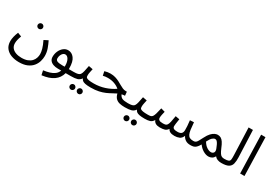

<svg xmlns="http://www.w3.org/2000/svg" viewBox="36 -1795 4394 3105"><g transform="rotate(30 2233.0 -242.0)"><path d="M332 -398Q311 -398 296.5 -412.5Q282 -427 282 -447Q282 -467 296.5 -482Q311 -497 332 -497Q352 -497 366.5 -482Q381 -467 381 -447Q381 -427 366.5 -412.5Q352 -398 332 -398Z M30 1Q30 -35 40 -79Q50 -123 72 -176L144 -148Q128 -106 120 -71Q112 -36 112 -6Q112 46 139 80Q166 114 213 131Q260 148 319 148Q386 148 431.5 130Q477 112 504 82.5Q531 53 542.5 17Q554 -19 554 -54Q554 -92 539.5 -146Q525 -200 486 -280L561 -318Q590 -260 612.5 -196.5Q635 -133 635 -65Q635 -17 620 35Q605 87 569 131Q533 175 471.5 202.5Q410 230 318 230Q240 230 174.5 206Q109 182 69.5 131Q30 80 30 1Z M743 230 725 148Q787 140 838.5 124.5Q890 109 927 81Q964 53 982 5H918Q873 5 834.5 -8Q796 -21 772.5 -48.5Q749 -76 749 -121Q749 -177 771 -226Q793 -275 831.5 -306Q870 -337 917 -337Q986 -337 1031.5 -276.5Q1077 -216 1077 -91Q1077 -84 1077 -77H1167Q1188 -77 1197.5 -65.5Q1207 -54 1207 -38Q1207 -22 1193 -8.5Q1179 5 1157 5H1065Q1014 199 743 230ZM956 -77H998Q999 -87 999 -97Q999 -165 974 -210Q949 -255 909 -255Q888 -255 870 -239Q852 -223 840.5 -196Q829 -169 829 -137Q829 -102 860.5 -89.5Q892 -77 956 -77Z M1409 194Q1388 194 1373.5 179.5Q1359 165 1359 145Q1359 125 1373.5 110Q1388 95 1409 95Q1429 95 1443.5 110Q1458 125 1458 145Q1458 165 1443.5 179.5Q1429 194 1409 194ZM1272 194Q1251 194 1236.5 179.5Q1222 165 1222 145Q1222 125 1236.5 110Q1251 95 1272 95Q1292 95 1306.5 110Q1321 125 1321 145Q1321 165 1306.5 179.5Q1292 194 1272 194Z M1157 5 1167 -77Q1217 -77 1245 -84.5Q1273 -92 1287.5 -113.5Q1302 -135 1311 -176Q1320 -217 1333 -283L1411 -268Q1405 -241 1397.5 -206Q1390 -171 1390 -147Q1390 -132 1392 -119Q1394 -106 1407 -97Q1420 -88 1451 -82.5Q1482 -77 1540 -77Q1561 -77 1570.5 -65.5Q1580 -54 1580 -38Q1580 -22 1566 -8.5Q1552 5 1530 5Q1465 5 1428.5 -2.5Q1392 -10 1374.5 -24.5Q1357 -39 1349 -61Q1320 -20 1277.5 -7.5Q1235 5 1157 5Z M1530 5 1539 -77Q1643 -77 1739.5 -108Q1836 -139 1916 -194Q1877 -229 1820.5 -249.5Q1764 -270 1696 -270Q1671 -270 1652 -267.5Q1633 -265 1606 -259L1590 -335Q1646 -352 1696 -352Q1748 -352 1790 -339.5Q1832 -327 1866.5 -309Q1901 -291 1931.5 -273Q1962 -255 1991 -242.5Q2020 -230 2051 -230H2072L2079 -158Q2048 -158 2019 -151Q2038 -106 2073 -91.5Q2108 -77 2177 -77Q2198 -77 2207.5 -65.5Q2217 -54 2217 -38Q2217 -22 2203 -8.5Q2189 5 2167 5Q2113 5 2070.5 -4.5Q2028 -14 1998 -42.5Q1968 -71 1954 -128Q1916 -110 1876.5 -87.5Q1837 -65 1789 -44Q1741 -23 1678 -9Q1615 5 1530 5Z M2419 194Q2398 194 2383.5 179.5Q2369 165 2369 145Q2369 125 2383.5 110Q2398 95 2419 95Q2439 95 2453.5 110Q2468 125 2468 145Q2468 165 2453.5 179.5Q2439 194 2419 194ZM2282 194Q2261 194 2246.5 179.5Q2232 165 2232 145Q2232 125 2246.5 110Q2261 95 2282 95Q2302 95 2316.5 110Q2331 125 2331 145Q2331 165 2316.5 179.5Q2302 194 2282 194Z M2167 5 2177 -77Q2227 -77 2255 -84.5Q2283 -92 2297.5 -113.5Q2312 -135 2321 -176Q2330 -217 2343 -283L2421 -268Q2415 -241 2407.5 -206Q2400 -171 2400 -147Q2400 -132 2402 -119Q2404 -106 2417 -97Q2430 -88 2461 -82.5Q2492 -77 2550 -77Q2571 -77 2580.5 -65.5Q2590 -54 2590 -38Q2590 -22 2576 -8.5Q2562 5 2540 5Q2475 5 2438.5 -2.5Q2402 -10 2384.5 -24.5Q2367 -39 2359 -61Q2330 -20 2287.5 -7.5Q2245 5 2167 5Z M2540 5 2550 -77Q2582 -77 2602 -81.5Q2622 -86 2635.5 -104.5Q2649 -123 2661 -163Q2673 -203 2689 -275L2764 -254Q2758 -229 2750 -194Q2742 -159 2742 -130Q2742 -105 2761 -91Q2780 -77 2830 -77Q2860 -77 2879 -82Q2898 -87 2910.5 -106Q2923 -125 2933 -167Q2943 -209 2954 -282L3030 -268Q3027 -250 3023 -224Q3019 -198 3015.5 -172.5Q3012 -147 3012 -130Q3012 -116 3018.5 -103.5Q3025 -91 3044.5 -84Q3064 -77 3103 -77Q3153 -77 3175.5 -98Q3198 -119 3198 -162Q3198 -197 3196 -237.5Q3194 -278 3186 -340L3259 -345Q3265 -264 3272.5 -212Q3280 -160 3294.5 -130.5Q3309 -101 3334 -89Q3359 -77 3400 -77Q3421 -77 3430.5 -65.5Q3440 -54 3440 -38Q3440 -22 3426 -8.5Q3412 5 3390 5Q3334 5 3297.5 -20Q3261 -45 3244 -83Q3224 -30 3183.5 -12.5Q3143 5 3094 5Q3043 5 3013.5 -9.5Q2984 -24 2970 -54Q2946 -18 2912.5 -6.5Q2879 5 2818 5Q2797 5 2773.5 0Q2750 -5 2730 -19.5Q2710 -34 2699 -63Q2673 -19 2634.5 -7Q2596 5 2540 5Z M3390 5 3400 -77Q3428 -77 3444.5 -89Q3461 -101 3476.5 -129Q3492 -157 3516 -204Q3548 -268 3580.5 -302Q3613 -336 3643 -349Q3673 -362 3696 -362Q3729 -362 3755 -347.5Q3781 -333 3804 -298.5Q3827 -264 3851 -204Q3874 -149 3892.5 -121.5Q3911 -94 3931.5 -85.5Q3952 -77 3978 -77Q3999 -77 4008.5 -65.5Q4018 -54 4018 -38Q4018 -22 4004 -8.5Q3990 5 3968 5Q3929 5 3896.5 -7.5Q3864 -20 3845 -46Q3826 -12 3797.5 3.5Q3769 19 3736 19Q3687 19 3634.5 -12.5Q3582 -44 3546 -96Q3520 -50 3496.5 -28.5Q3473 -7 3448 -1Q3423 5 3390 5ZM3584 -172Q3618 -115 3660 -88.5Q3702 -62 3735 -62Q3770 -62 3786.5 -87Q3803 -112 3785 -157Q3773 -187 3760 -216Q3747 -245 3730 -264Q3713 -283 3690 -282Q3668 -281 3642 -258Q3616 -235 3584 -172Z M3968 5 3977 -77Q4034 -77 4057 -88Q4080 -99 4083.5 -127Q4087 -155 4085 -205L4066 -714H4147L4167 -214Q4170 -143 4157.5 -94Q4145 -45 4101.5 -20Q4058 5 3968 5Z M4320 0 4300 -714H4381L4401 0Z"/></g></svg>

Font: Noto Sans Living
Style: Regular
Weight: 400
Designer: Monotype Design Team
Foundry: Monotype Imaging Inc.
Version: Version 2.013; ttfautohint (v1.8.4.7-5d5b)